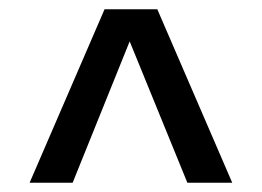

<svg xmlns="http://www.w3.org/2000/svg" viewBox="-20 -731 566 415"><path d="M137 -336H44L206 -711H276L275 -678ZM385 -336 245 -679 246 -711H320L482 -336Z"/></svg>

Font: Roboto Serif Medium
Style: Regular
Weight: 500
Designer: Greg Gazdowicz
Foundry: Commercial Type
Version: Version 1.008